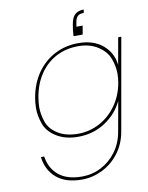

<svg xmlns="http://www.w3.org/2000/svg" viewBox="-105 -815 891 1153"><g transform="rotate(-10 340.5 -238.0)"><path d="M399 -593Q401 -632 407 -662Q414 -706 434 -723Q454 -740 487 -740L484 -720Q459 -720 447 -709Q435 -698 431 -675L426 -646H464L455 -593ZM419 -547Q512 -547 568.5 -499Q625 -451 633 -377L662 -540H681L582 20Q569 95 526.5 150.5Q484 206 424 235Q364 264 300 264Q202 264 146 216.5Q90 169 80 88H100Q111 161 162 203.5Q213 246 304 246Q366 246 420.5 218Q475 190 513 139Q551 88 563 20L596 -164Q561 -89 488 -41Q415 7 322 7Q245 7 191 -26.5Q137 -60 119.5 -110Q102 -160 102 -205Q102 -236 108 -270Q123 -355 167 -417.5Q211 -480 276.5 -513.5Q342 -547 419 -547ZM615 -270Q620 -299 620 -326Q620 -369 603 -416.5Q586 -464 536 -496.5Q486 -529 416 -529Q342 -529 282 -498Q222 -467 182 -408.5Q142 -350 128 -270Q122 -237 122 -207Q122 -166 137.5 -119.5Q153 -73 202 -42Q251 -11 325 -11Q395 -11 456 -43.5Q517 -76 559 -134.5Q601 -193 615 -270Z"/></g></svg>

Font: Fz Poppins Thin
Style: Italic
Weight: 100
Italic angle: -10°
Designer: Ninad Kale (Devanagari), Jonny Pinhorn (Latin)
Foundry: Indian Type Foundry
Version: Vit hóa bi Vntype.Com & FontZin.Com